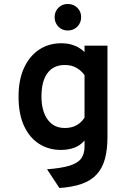

<svg xmlns="http://www.w3.org/2000/svg" viewBox="-20 -740 656 963"><path d="M278 203 216 109Q288.5 103.5 329.5 90.8Q370.5 78 387.2 54.8Q404 31.5 404 -5V-35Q381.5 -9.5 351.8 1.2Q322 12 285 12Q225 12 177 -18Q129 -48 101 -107.5Q73 -167 73 -256Q73 -339 100.2 -398.8Q127.5 -458.5 175.8 -490.8Q224 -523 287 -523Q314.5 -523 336.5 -517Q358.5 -511 375.2 -501Q392 -491 404 -479V-511H519V-54Q519 11 506 57.8Q493 104.5 464.5 135.2Q436 166 390 182.2Q344 198.5 278 203ZM305 -98Q338 -98 362.8 -111.2Q387.5 -124.5 404 -150V-363Q390 -383.5 365.2 -398.8Q340.5 -414 305 -414Q248 -414 218 -373.2Q188 -332.5 188 -256Q188 -184 218.5 -141Q249 -98 305 -98ZM320 -587Q291.5 -587 272.8 -606.3Q254 -625.6 254 -654Q254 -682.2 272.8 -701.1Q291.5 -720 320 -720Q348.5 -720 367.8 -701.1Q387 -682.2 387 -654Q387 -625.6 367.8 -606.3Q348.5 -587 320 -587Z"/></svg>

Font: Overpass Mono Light
Style: Regular
Weight: 300
Monospace: yes
Designer: Delve Withrington, Dave Bailey
Foundry: Delve Fonts LLC
Version: Version 4.000